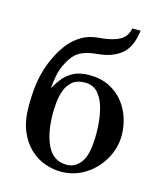

<svg xmlns="http://www.w3.org/2000/svg" viewBox="-108 -777 732 869"><g transform="rotate(15 258.5 -343.0)"><path d="M42 -238Q42 -327 56.5 -385Q71 -443 95 -487Q111 -519 134.5 -547.5Q158 -576 191.5 -595.5Q225 -615 270 -618Q332 -623 364.5 -641Q397 -659 404 -698H443Q433 -619 392 -585.5Q351 -552 286 -546Q241 -542 214.5 -531Q188 -520 172 -500.5Q156 -481 141 -449Q131 -427 125.5 -398.5Q120 -370 118 -341Q129 -362 147 -386Q165 -410 195 -427Q225 -444 272 -444Q325 -444 365 -424Q405 -404 431 -371.5Q457 -339 470 -299Q483 -259 483 -218Q483 -159 453 -106Q423 -53 372 -20.5Q321 12 258 12Q221 12 183 -1.5Q145 -15 113 -45Q81 -75 61.5 -122.5Q42 -170 42 -238ZM262 -406Q223 -406 201.5 -387Q180 -368 170.5 -340Q161 -312 158.5 -283.5Q156 -255 156 -235Q156 -141 185 -83Q214 -25 276 -25Q317 -25 343.5 -62.5Q370 -100 370 -194Q370 -254 359 -302Q348 -350 324.5 -378Q301 -406 262 -406Z"/></g></svg>

Font: Libertinus Serif SemiBold
Style: Regular
Weight: 600
Designer: Philipp H. Poll, Khaled Hosny
Foundry: Caleb Maclennan
Version: Version 7.051;RELEASE